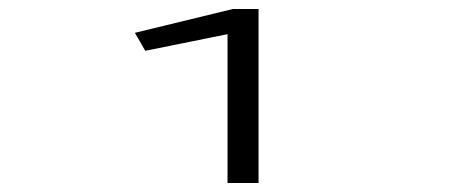

<svg xmlns="http://www.w3.org/2000/svg" viewBox="-20 -653 1040 427"><path d="M486 -246H555V-633H498L280 -580L303 -540L486 -577Z"/></svg>

Font: Inconsolata UltraExpanded
Style: Regular
Weight: 400
Width: 9
Monospace: yes
Designer: Raph Levien, Cyreal, Brenton Simpson
Foundry: Raph Levien, Cyreal, Google
Version: Version 3.100